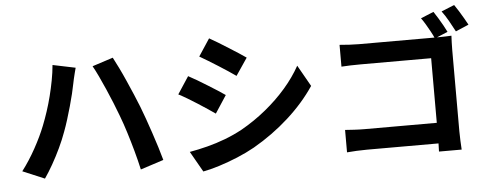

<svg xmlns="http://www.w3.org/2000/svg" viewBox="-56 -1018 3112 1223"><g transform="rotate(-5 1500.0 -406.0)"><path d="M205.4 -329.7Q222.2 -372 237.4 -418.4Q252.6 -464.8 265.1 -514Q277.5 -563.2 286.8 -612.7Q296.2 -662.1 300.4 -709.7L445.7 -679.5Q442.2 -665.3 437 -646.3Q431.9 -627.3 428 -609.3Q424 -591.2 421.8 -579.7Q416.8 -553.4 407.9 -516.3Q399 -479.2 387.3 -437.9Q375.6 -396.6 362.8 -355.2Q350 -313.8 336.7 -278.9Q319.3 -230.4 294.7 -178.5Q270.2 -126.6 242.9 -78.6Q215.6 -30.6 189.5 7L49.5 -52Q96.7 -113.7 138.2 -188.8Q179.6 -263.9 205.4 -329.7ZM699 -350.6Q684.5 -390.2 666.1 -435.2Q647.8 -480.2 627.9 -525.6Q608 -571 589.1 -611Q570.2 -651 554 -679.6L686.7 -722.6Q702.3 -693.7 722.1 -652.8Q742 -612 762.2 -566.1Q782.5 -520.3 801.5 -475.6Q820.5 -430.9 834.6 -395Q847.7 -361.2 863.7 -316.4Q879.6 -271.5 895.8 -223.3Q912 -175.1 926.4 -129Q940.8 -82.9 950.8 -45.7L803 2.3Q789.7 -57.1 773 -117.8Q756.3 -178.5 737.8 -237.8Q719.4 -297.1 699 -350.6Z M1308.6 -791.8Q1333.3 -778.5 1364.2 -759.4Q1395.2 -740.2 1427.5 -719.9Q1459.7 -699.6 1488.6 -681.1Q1517.4 -662.6 1536.7 -648.7L1462.1 -538.4Q1441.6 -553 1412.9 -572Q1384.1 -591 1352.9 -610.8Q1321.6 -630.7 1291.1 -649.2Q1260.7 -667.7 1236.2 -681.8ZM1123.4 -81.9Q1179.7 -91.9 1237.5 -106.7Q1295.2 -121.5 1352.5 -143.1Q1409.7 -164.8 1463.8 -194.1Q1548.7 -242.1 1622.1 -302.2Q1695.6 -362.2 1754.5 -430.1Q1813.4 -498 1852.8 -569.3L1929.8 -433.4Q1860.2 -329.4 1757.7 -237Q1655.3 -144.5 1532 -73.8Q1481.2 -45.3 1420.5 -20.1Q1359.8 5 1301.2 23.4Q1242.7 41.8 1198.3 49.7ZM1154.6 -563.6Q1179.8 -550.4 1211.4 -531.7Q1242.9 -512.9 1274.9 -493Q1306.9 -473.1 1335.5 -454.9Q1364.1 -436.8 1383.3 -422.9L1309.9 -310.6Q1288.5 -325.7 1260 -344.5Q1231.6 -363.3 1200.2 -383.6Q1168.8 -403.9 1138.2 -422Q1107.7 -440.2 1082.2 -453.3Z M2747 -835.3Q2759.5 -817.2 2774.2 -792.8Q2789 -768.4 2802.8 -743.9Q2816.6 -719.4 2825.3 -700.9L2741.9 -665.9Q2732.7 -687.4 2719.3 -711.7Q2706 -735.9 2692.1 -759.5Q2678.1 -783.1 2664.6 -801.4ZM2882.1 -867.3Q2894.9 -849.2 2909.9 -825Q2924.9 -800.8 2938.8 -776.7Q2952.8 -752.6 2962.2 -734.7L2878.8 -699.1Q2862.6 -730.1 2841.2 -768.2Q2819.7 -806.3 2799 -833.5ZM2133 -678.2Q2161.2 -675.5 2196.1 -673.6Q2231 -671.7 2256.9 -671.7H2760.5Q2782.5 -671.7 2809.1 -672.5Q2835.7 -673.2 2848 -674.2Q2847 -656.7 2846.1 -630.4Q2845.2 -604.2 2845.2 -581.8V-63.7Q2845.2 -38 2846.7 -3.2Q2848.2 31.6 2849.8 54.2H2704.8Q2705.6 31.6 2706.2 5.4Q2706.8 -20.9 2706.8 -48.4V-542.6H2257.1Q2225.3 -542.6 2189.6 -541.6Q2154 -540.6 2133 -538.8ZM2120.8 -135.2Q2146.3 -133.4 2178.9 -131.4Q2211.6 -129.4 2245.1 -129.4H2785.7V2.2H2249.2Q2220.3 2.2 2182.8 3.9Q2145.4 5.6 2120.8 8.1Z"/></g></svg>

Font: Noto Sans JP
Style: Regular
Weight: 100
Designer: Ryoko NISHIZUKA 西塚涼子 (kana, bopomofo & ideographs); Paul D. Hunt (Latin, Greek & Cyrillic); Sandoll Communications 산돌커뮤니
Foundry: Adobe
Version: Version 2.004;hotconv 1.0.118;makeotfexe 2.5.65603